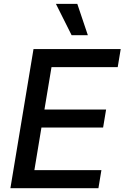

<svg xmlns="http://www.w3.org/2000/svg" viewBox="-20 -984 651 1004"><path d="M354.4 -800.1H439.3L384.2 -963.8H272.4ZM34.4 0H494.7L510.3 -94.5H159.8L196.7 -317.1H519.2L534.8 -411.2H212.4L249.3 -632.8H595.5L611.2 -727.3H155.2Z"/></svg>

Font: TID UI Medium
Style: Italic
Weight: 500
Italic angle: -9.39999°
Designer: The TID Project Authors
Foundry: Bakken & Bæck
Version: Version 1.001;hotconv 1.0.109;makeotfexe 2.5.65596